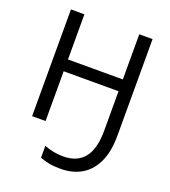

<svg xmlns="http://www.w3.org/2000/svg" viewBox="-168 -836 1068 1207"><g transform="rotate(20 365.5 -232.0)"><path d="M643 -70Q643 40 609 111Q575 182 515.5 216Q456 250 378 250Q331 250 300.5 244Q270 238 239 226V147Q270 159 301 165Q332 171 367 171Q459 171 506.5 112Q554 53 554 -68V-333H187V0H97V-714H187V-412H554V-714H643Z"/></g></svg>

Font: TSCustom
Style: Regular
Weight: 400
Designer: Monotype Design Team
Foundry: Monotype Imaging Inc.
Version: Version 2.004; ttfautohint (v1.8.3) -l 8 -r 50 -G 200 -x 14 